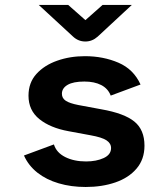

<svg xmlns="http://www.w3.org/2000/svg" viewBox="-20 -734 672 766"><path d="M321.7 12Q263.6 12 214.2 -2.6Q164.9 -17.1 129.4 -45Q93.9 -72.9 75.6 -113.6L195.1 -157.8Q205.1 -125.1 240.1 -107.5Q275.1 -89.9 323.4 -89.9Q364.5 -89.9 393.8 -103.5Q423.1 -117.1 423.1 -143.3Q423.1 -162.1 404.8 -174.2Q386.5 -186.3 340.9 -194.4L253.3 -210.6Q180.7 -223.8 137.2 -258.7Q93.7 -293.7 93.7 -352.2Q93.7 -404.2 125.3 -439Q156.8 -473.8 208 -491.8Q259.2 -509.9 318.7 -509.9Q391.8 -509.9 452.4 -483.9Q512.9 -457.9 540.7 -396.8L421.7 -352.6Q411.1 -380.6 383.8 -394.7Q356.5 -408.7 316.7 -408.7Q272.4 -408.7 249.7 -395.5Q227 -382.2 227 -359.9Q227 -342.3 242.2 -332.1Q257.5 -321.8 293.1 -314.9L384.6 -297.9Q475.9 -281.9 516.1 -249Q556.4 -216.2 556.4 -152.8Q556.4 -98.4 524.9 -61.5Q493.5 -24.6 440.4 -6.3Q387.3 12 321.7 12ZM320.5 -568.4Q292.6 -568.4 271.6 -587.9L134.5 -714.4H252L320.8 -653.7L389.3 -714.4H506L369.7 -587.9Q347.9 -568.4 320.5 -568.4Z"/></svg>

Font: Atkinson Hyperlegible Mono ExtraLight
Style: Regular
Weight: 200
Monospace: yes
Designer: Elliott Scott, Megan Eiswerth, Linus Boman, Theodore Petrosky, Letters from Sweden
Foundry: Applied Design Works, Letters from Sweden
Version: Version 2.001